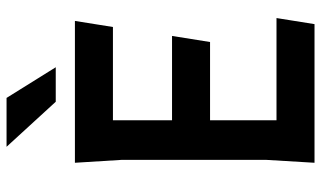

<svg xmlns="http://www.w3.org/2000/svg" viewBox="-222 -782 1004 601"><g transform="rotate(-90 280.5 -482.0)"><path d="M524 -119 505 0H71L80 -150V-605L71 -750H515L496 -631H204V-446H468L449 -327H204V-119ZM370 -810H262L121 -964H274Z"/></g></svg>

Font: Farro Medium
Style: Regular
Weight: 500
Designer: Aceler Chua
Foundry: Grayscale Limited
Version: Version 1.101